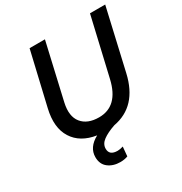

<svg xmlns="http://www.w3.org/2000/svg" viewBox="-199 -806 1108 1170"><g transform="rotate(-30 354.5 -221.0)"><path d="M602 -660H709L611 -233Q564 -27 389 5Q334 24 303 47Q272 70 272 103Q272 150 330 150Q346 150 369 143L363 209Q339 218 310 218Q260 218 226 192Q192 166 192 116Q192 47 268 6Q158 -11 109.5 -88Q61 -165 90 -288L177 -660H285L195 -268Q175 -179 214 -131Q253 -83 334 -83Q468 -83 507 -251Z"/></g></svg>

Font: Elaine Sans Medium
Style: Italic
Weight: 500
Italic angle: -13°
Designer: Wei Huang
Foundry: Wei Huang
Version: Version 2.001;December 24, 2019;FontCreator 12.0.0.2547 64-b